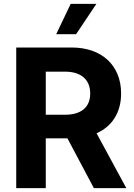

<svg xmlns="http://www.w3.org/2000/svg" viewBox="-20 -974 695 994"><path d="M64 0H217V-258H329L466 0H634L480 -284C559 -319 607 -390 607 -490C607 -637 505 -728 352 -728H64ZM217 -380V-603H317C397 -603 447 -564 447 -490C447 -416 397 -380 317 -380ZM271 -797H374L479 -954H346Z"/></svg>

Font: Wafeq
Style: Bold
Weight: 700
Designer: Rasmus Andersson & Azza Alameddine
Foundry: Google & TypeTogether
Version: Version 3.000;FEAKit 1.0